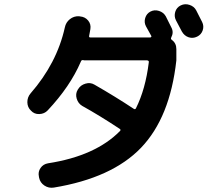

<svg xmlns="http://www.w3.org/2000/svg" viewBox="-20 -852 1040 918"><path d="M918 -802.7Q922.9 -793 932.6 -773.9Q942.4 -754.9 946.3 -747.1Q956.1 -727.5 949.2 -707Q942.4 -686.5 922.4 -676.8Q902.3 -667 881.8 -673.8Q861.3 -680.7 849.6 -701.2Q840.8 -718.8 821.3 -754.9Q811.5 -774.4 817.9 -795.4Q824.2 -816.4 844.2 -826.2Q864.3 -835.9 886.2 -828.6Q908.2 -821.3 918 -802.7ZM208 -324.2Q192.4 -307.6 168 -306.6Q143.6 -305.7 127.9 -323.2Q111.3 -338.9 110.8 -362.8Q110.4 -386.7 126 -405.3Q252 -549.8 290 -720.7Q294.9 -745.1 314 -760.3Q333 -775.4 357.4 -774.4L363.3 -773.4Q386.7 -771.5 401.4 -753.9Q416 -736.3 412.1 -712.9Q411.1 -708 409.2 -696.8Q407.2 -685.5 406.2 -680.7Q404.3 -672.9 412.1 -672.9H698.2Q701.2 -672.9 703.1 -675.8Q705.1 -678.7 703.1 -680.7Q699.2 -687.5 690.4 -703.6Q681.6 -719.7 677.7 -726.6Q668 -745.1 674.3 -766.1Q680.7 -787.1 699.7 -796.9Q718.8 -806.6 740.2 -799.8Q761.7 -793 772.5 -774.4Q776.4 -765.6 786.1 -747.1Q795.9 -728.5 799.8 -719.7Q811.5 -697.3 798.8 -672.9Q794.9 -666 801.8 -661.1Q823.2 -645.5 823.2 -617.2V-563.5Q793 -290 654.3 -145.5Q515.6 -1 237.3 44.9Q212.9 48.8 192.4 35.2Q171.9 21.5 167 -2L166 -7.8Q161.1 -30.3 173.8 -48.8Q186.5 -67.4 210 -71.3Q436.5 -106.4 553.7 -225.6Q559.6 -231.4 551.8 -236.3Q454.1 -300.8 373 -345.7Q353.5 -357.4 346.7 -380.4Q339.8 -403.3 351.6 -422.9L353.5 -425.8Q365.2 -445.3 388.7 -452.1Q412.1 -459 431.6 -447.3Q532.2 -389.6 619.1 -332Q626 -327.1 629.9 -334Q675.8 -425.8 691.4 -553.7Q693.4 -562.5 682.6 -563.5H382.8Q381.8 -563.5 380.4 -564Q378.9 -564.5 377.9 -564.5Q369.1 -566.4 366.2 -556.6Q315.4 -438.5 208 -324.2Z"/></svg>

Font: Rounded Mgen+ 2m bold
Style: Bold
Weight: 700
Designer: [Source Han Sans]
Ryoko NISHIZUKA  (kana & ideographs); Paul D. Hunt (Latin, Greek & Cyrillic); Wenlong ZHANG  (bopomofo
Version: Version 1.059.20150602